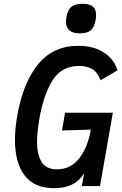

<svg xmlns="http://www.w3.org/2000/svg" viewBox="-20 -977 640 1008"><path d="M58.5 -242.5Q58.5 -300 71 -372Q101.5 -544 180.5 -640.2Q259.5 -736.5 392 -736.5Q469 -736.5 523 -702.8Q577 -669 597 -608L508 -555.5Q489.5 -601 461 -616Q432.5 -631 397 -631Q304.5 -631 257.2 -557.2Q210 -483.5 187.5 -358Q174.5 -283.5 174.5 -232.5Q174.5 -165.5 198.5 -126.8Q222.5 -88 279 -88Q350.5 -88 395.5 -145.2Q440.5 -202.5 457 -296.5L305.5 -292L321.5 -385H572.5L505 0H409L421.5 -63.5L416.5 -60Q371 11 263.5 11Q159 11 108.8 -56.5Q58.5 -124 58.5 -242.5ZM326.5 -863Q326.5 -873 329 -888Q335.5 -925.5 354.8 -941.2Q374 -957 412.5 -957Q449.5 -957 467 -942.8Q484.5 -928.5 484.5 -898Q484.5 -888 482 -872Q475 -833.5 456.5 -817.8Q438 -802 399 -802Q326.5 -802 326.5 -863Z"/></svg>

Font: JuliaMono SemiBoldItalic
Style: Regular
Weight: 600
Italic angle: -9°
Monospace: yes
Designer: cormullion
Foundry: corm
Version: Version 0.049; ttfautohint (v1.8.4)